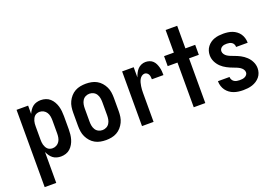

<svg xmlns="http://www.w3.org/2000/svg" viewBox="-120 -1118 2496 1716"><g transform="rotate(-20 1128.0 -260.0)"><path d="M52 215V-520H162V-441Q170 -459 181.5 -476Q193 -493 208.5 -505Q224 -517 244 -522.5Q264 -528 284 -528Q308 -528 331 -520.5Q354 -513 371.5 -497Q389 -481 401 -460Q413 -439 419.5 -416.5Q426 -394 428.5 -370.5Q431 -347 431 -323V-197Q431 -173 428.5 -149.5Q426 -126 419.5 -103.5Q413 -81 401 -60Q389 -39 371.5 -23Q354 -7 331 0.5Q308 8 284 8Q264 8 244 2.5Q224 -3 208.5 -15Q193 -27 181.5 -44Q170 -61 162 -79V215ZM238 -87Q258 -87 275.5 -96.5Q293 -106 303.5 -122.5Q314 -139 317.5 -158.5Q321 -178 321 -197V-323Q321 -342 317.5 -361.5Q314 -381 303.5 -397.5Q293 -414 275.5 -423.5Q258 -433 238 -433Q226 -433 213.5 -429Q201 -425 192 -416.5Q183 -408 177 -396.5Q171 -385 167.5 -373Q164 -361 163 -348Q162 -335 162 -323V-197Q162 -185 163 -172Q164 -159 167.5 -147Q171 -135 177 -123.5Q183 -112 192 -103.5Q201 -95 213.5 -91Q226 -87 238 -87Z M713 8Q686 8 659.5 3Q633 -2 609.5 -15Q586 -28 568 -48.5Q550 -69 538.5 -93Q527 -117 523 -143.5Q519 -170 519 -197V-323Q519 -350 523 -376.5Q527 -403 538.5 -427Q550 -451 568 -471.5Q586 -492 609.5 -505Q633 -518 659.5 -523Q686 -528 713 -528Q739 -528 765.5 -523Q792 -518 815.5 -505Q839 -492 857 -471.5Q875 -451 886.5 -427Q898 -403 902 -376.5Q906 -350 906 -323V-197Q906 -170 902 -143.5Q898 -117 886.5 -93Q875 -69 857 -48.5Q839 -28 815.5 -15Q792 -2 765.5 3Q739 8 713 8ZM713 -87Q732 -87 750 -96Q768 -105 778.5 -122Q789 -139 792.5 -158.5Q796 -178 796 -197V-323Q796 -342 792.5 -361.5Q789 -381 778.5 -398Q768 -415 750 -424Q732 -433 713 -433Q693 -433 675 -424Q657 -415 646.5 -398Q636 -381 632.5 -361.5Q629 -342 629 -323V-197Q629 -178 632.5 -158.5Q636 -139 646.5 -122Q657 -105 675 -96Q693 -87 713 -87Z M1056 0V-520H1166V-423Q1173 -443 1182.5 -462Q1192 -481 1206 -496Q1220 -511 1239.5 -519.5Q1259 -528 1280 -528Q1299 -528 1317.5 -522Q1336 -516 1349.5 -503Q1363 -490 1371 -473Q1379 -456 1384 -437.5Q1389 -419 1390.5 -400Q1392 -381 1392 -363H1282Q1282 -374 1280.5 -386Q1279 -398 1274 -408.5Q1269 -419 1259 -426Q1249 -433 1238 -433Q1222 -433 1209 -423Q1196 -413 1188.5 -399Q1181 -385 1177 -369.5Q1173 -354 1170.5 -338.5Q1168 -323 1167 -307Q1166 -291 1166 -276V0Z M1548 0V-425H1455V-520H1548V-735H1658V-520H1751V-425H1658V0Z M2017 8Q1995 8 1972.5 5Q1950 2 1929 -5.5Q1908 -13 1889.5 -26.5Q1871 -40 1858 -58Q1845 -76 1838 -98Q1831 -120 1831 -142V-145H1941V-144Q1941 -131 1948 -118.5Q1955 -106 1966 -99Q1977 -92 1990.5 -89.5Q2004 -87 2017 -87Q2030 -87 2042.5 -88.5Q2055 -90 2066.5 -95.5Q2078 -101 2086 -111Q2094 -121 2094 -134Q2094 -150 2084 -163.5Q2074 -177 2060.5 -185.5Q2047 -194 2032.5 -200Q2018 -206 2003 -211.5Q1988 -217 1973 -223.5Q1958 -230 1944 -237.5Q1930 -245 1917 -254Q1904 -263 1892.5 -274Q1881 -285 1871.5 -298Q1862 -311 1855 -325.5Q1848 -340 1844.5 -355.5Q1841 -371 1841 -387Q1841 -409 1847.5 -429.5Q1854 -450 1867 -467Q1880 -484 1897.5 -496.5Q1915 -509 1935.5 -516Q1956 -523 1977 -525.5Q1998 -528 2020 -528Q2041 -528 2063 -525Q2085 -522 2105 -514.5Q2125 -507 2143 -493.5Q2161 -480 2173 -462.5Q2185 -445 2191.5 -423.5Q2198 -402 2198 -381V-377H2088V-379Q2088 -391 2082.5 -402.5Q2077 -414 2066.5 -421Q2056 -428 2044 -430.5Q2032 -433 2020 -433Q2008 -433 1996.5 -431.5Q1985 -430 1974.5 -424Q1964 -418 1957.5 -408Q1951 -398 1951 -386Q1951 -370 1960.5 -356.5Q1970 -343 1983.5 -334.5Q1997 -326 2012 -320Q2027 -314 2042 -308.5Q2057 -303 2071.5 -297Q2086 -291 2100 -283.5Q2114 -276 2127.5 -266.5Q2141 -257 2152.5 -246Q2164 -235 2173.5 -222Q2183 -209 2190 -194.5Q2197 -180 2200.5 -164.5Q2204 -149 2204 -133Q2204 -111 2197 -90Q2190 -69 2176 -52Q2162 -35 2143.5 -23Q2125 -11 2104 -4Q2083 3 2061 5.5Q2039 8 2017 8Z"/></g></svg>

Font: Iosevka QP
Style: Bold
Weight: 700
Designer: Belleve Invis
Foundry: Belleve Invis
Version: Version 20.0.0; ttfautohint (v1.8.4)